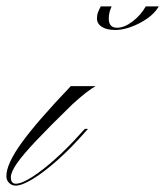

<svg xmlns="http://www.w3.org/2000/svg" viewBox="-102 -573 518 602"><path d="M-53 9Q-65 9 -73.5 0.5Q-82 -8 -82 -21Q-82 -59 -34 -125.5Q14 -192 120 -303H198Q185 -296 166.5 -281.5Q148 -267 125 -246Q54 -177 11.5 -132Q-31 -87 -49.5 -60Q-68 -33 -68 -17Q-68 3 -52 3Q-34 3 -0.5 -18.5Q33 -40 73.5 -76.5Q114 -113 152 -156L164 -169H174L165 -159Q122 -110 79.5 -72Q37 -34 2 -12.5Q-33 9 -53 9ZM355 -553H396Q383 -531 359 -514.5Q335 -498 308.5 -488.5Q282 -479 260 -479Q232 -479 217 -489Q202 -499 202 -515Q202 -526 205.5 -535Q209 -544 214 -553H248Q244 -544 241.5 -535Q239 -526 239 -515Q239 -486 265 -486Q288 -486 314 -506Q340 -526 355 -553Z"/></svg>

Font: Ballet
Style: Regular
Weight: 400
Designer: Maximiliano R. Sproviero
Foundry: Omnibus-Type
Version: Version 1.100